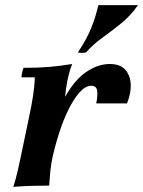

<svg xmlns="http://www.w3.org/2000/svg" viewBox="-20 -725 559 750"><path d="M32 5Q43 -30 49 -57Q55 -84 61 -112L94 -270Q103 -311 109 -350Q115 -389 116 -423H64Q64 -430 66.5 -441.5Q69 -453 72 -460Q130 -460 171.5 -463.5Q213 -467 262 -475Q255 -459 248.5 -433Q242 -407 238 -379Q234 -351 233 -326L185 -110Q179 -82 176.5 -55Q174 -28 172 0Q136 0 102 1Q68 2 32 5ZM356 -321Q363 -357 359 -373.5Q355 -390 337 -390Q314 -390 291.5 -365Q269 -340 248.5 -299Q228 -258 212 -208.5Q196 -159 185 -110H154Q183 -247 223.5 -326.5Q264 -406 312 -440.5Q360 -475 409 -475Q448 -475 468 -454Q488 -433 490.5 -398Q493 -363 476 -321ZM519 -705Q490 -663 452.5 -633Q415 -603 379 -577Q343 -551 316 -520Q300 -517 284 -520Q319 -572 337 -617.5Q355 -663 364 -705Z"/></svg>

Font: Poltawski Nowy
Style: Bold Italic
Weight: 700
Italic angle: -12°
Designer: Adam Pótawski, Mateusz Machalski, Borys Kosmynka, Ania Wieluska
Foundry: Capitalics.wtf
Version: Version 1.001;gftools[0.9.25]